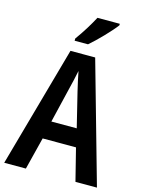

<svg xmlns="http://www.w3.org/2000/svg" viewBox="-136 -1016 821 1096"><g transform="rotate(15 274.0 -468.5)"><path d="M432 -928V-937H300C277 -893 243 -838 208 -790V-777H287C333 -816 404 -890 432 -928ZM421 0H548L346 -715H200L0 0H128L176 -191H373ZM299 -501 349 -297H199L248 -502C255 -531 268 -583 274 -616C280 -582 290 -540 299 -501Z"/></g></svg>

Font: Noto Sans Gurmukhi UI Condensed SemiBold
Style: Regular
Weight: 600
Width: 3
Designer: Jelle Bosma - Monotype Design Team
Foundry: Monotype Imaging Inc.
Version: Version 2.004